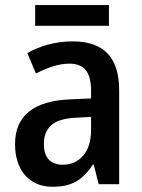

<svg xmlns="http://www.w3.org/2000/svg" viewBox="-20 -711 549 741"><path d="M260.7 -551.3Q350.6 -551.3 395.3 -504.4Q439.9 -457.5 439.9 -362.8V0H360.8L341.8 -75.7H338.4Q319.8 -47.4 298.6 -28.3Q277.3 -9.3 249.8 0.2Q222.2 9.8 183.6 9.8Q137.7 9.8 105 -10.7Q72.3 -31.2 55.2 -68.4Q38.1 -105.5 38.1 -154.8Q38.1 -237.8 92.5 -280.8Q147 -323.7 252.9 -327.6L331.5 -331.1V-359.9Q331.5 -415.5 310.8 -440.4Q290 -465.3 248.5 -465.3Q216.8 -465.3 184.6 -455.1Q152.3 -444.8 118.7 -427.2L85.4 -506.3Q122.1 -527.3 167 -539.3Q211.9 -551.3 260.7 -551.3ZM331.5 -259.8 275.4 -256.8Q207.5 -253.9 178.5 -228.3Q149.4 -202.6 149.4 -156.2Q149.4 -114.3 168.9 -94.7Q188.5 -75.2 221.7 -75.2Q270.5 -75.2 301 -110.4Q331.5 -145.5 331.5 -210ZM400.4 -691.4V-611.3H115.7V-691.4Z"/></svg>

Font: Open Sans SemiCondensed SemiBold
Style: Regular
Weight: 600
Width: 4
Designer: Monotype Design Team
Foundry: Monotype Imaging Inc.
Version: Version 3.000